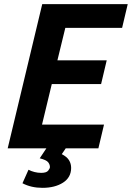

<svg xmlns="http://www.w3.org/2000/svg" viewBox="-20 -713 634 923"><path d="M184 190Q157 190 133 184.5Q109 179 88 168L117 103Q130 110 146 114Q162 118 178 118Q203 118 211.5 107.5Q220 97 220 90Q220 78 211.5 67Q203 56 171 48Q179 36 187 24Q195 12 203 0H17L183 -693H594L567 -579H294L256 -423H493L466 -309H229L182 -114H480L453 0H296Q292 7 287 13.5Q282 20 277 28Q302 41 312 57.5Q322 74 322 94Q322 140 283 165Q244 190 184 190Z"/></svg>

Font: Ubuntu Sans Mono
Style: Italic
Weight: 400
Italic angle: -13.5°
Monospace: yes
Designer: Dalton Maag Ltd
Foundry: Dalton Maag Ltd
Version: Version 1.006